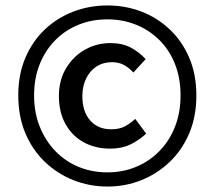

<svg xmlns="http://www.w3.org/2000/svg" viewBox="-20 -674 787 704"><path d="M374 10Q308 10 249 -13.5Q190 -37 144.5 -80.5Q99 -124 73 -185.5Q47 -247 47 -324Q47 -401 73 -462Q99 -523 144.5 -566Q190 -609 249 -631.5Q308 -654 374 -654Q440 -654 498.5 -631.5Q557 -609 602.5 -566Q648 -523 674 -462Q700 -401 700 -324Q700 -247 674 -185.5Q648 -124 602.5 -80.5Q557 -37 498.5 -13.5Q440 10 374 10ZM374 -42Q430 -42 478.5 -62Q527 -82 564 -119.5Q601 -157 621.5 -209Q642 -261 642 -324Q642 -388 621.5 -439.5Q601 -491 564 -527.5Q527 -564 478.5 -583.5Q430 -603 374 -603Q317 -603 268.5 -583.5Q220 -564 183.5 -527.5Q147 -491 126 -439.5Q105 -388 105 -324Q105 -261 126 -209Q147 -157 183.5 -119.5Q220 -82 268.5 -62Q317 -42 374 -42ZM384 -129Q330 -129 287.5 -152Q245 -175 220.5 -218.5Q196 -262 196 -322Q196 -381 223 -425Q250 -469 292.5 -492.5Q335 -516 385 -516Q429 -516 460.5 -499Q492 -482 514 -457L469 -408Q453 -426 434 -436Q415 -446 391 -446Q358 -446 333.5 -430Q309 -414 295.5 -385.5Q282 -357 282 -322Q282 -265 310.5 -232.5Q339 -200 387 -200Q417 -200 436.5 -210Q456 -220 476 -238L516 -184Q489 -159 457.5 -144Q426 -129 384 -129Z"/></svg>

Font: Source Sans 3 SemiBold
Style: Regular
Weight: 600
Designer: Paul D. Hunt
Foundry: Adobe
Version: Version 3.046;hotconv 1.0.118;makeotfexe 2.5.65603